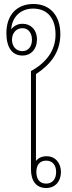

<svg xmlns="http://www.w3.org/2000/svg" viewBox="-20 -936 361 961"><path d="M147 -916C65 -916 12 -862 12 -770C12 -700 40 -658 92 -658C136 -658 165 -691 165 -738C165 -788 133 -817 93 -817C69 -817 48 -806 36 -789C40 -851 83 -893 146 -893C220 -893 258 -841 258 -763C258 -681 209 -621 135 -580V-88C135 -31 161 5 211 5C258 5 285 -30 285 -75C285 -119 258 -154 213 -154C189 -154 172 -145 160 -131V-565C229 -611 282 -670 282 -766C282 -853 235 -916 147 -916ZM92 -680C60 -680 40 -705 40 -737C40 -769 60 -795 92 -795C123 -795 140 -769 140 -737C140 -705 123 -680 92 -680ZM211 -132C242 -132 261 -110 261 -75C261 -39 242 -17 211 -17C179 -17 162 -39 162 -75C162 -110 179 -132 211 -132Z"/></svg>

Font: Noto Sans Thai Looped SemiCondensed Thin
Style: Regular
Weight: 100
Width: 4
Designer: Sasikarn Vongin, Ben Mitchell
Foundry: The Fontpad Ltd
Version: Version 1.001